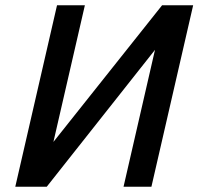

<svg xmlns="http://www.w3.org/2000/svg" viewBox="-20 -710 754 730"><path d="M38.1 0 196.8 -689.9H302.7L183.1 -170.4L596.2 -689.9H714.4L555.7 0H449.7L569.3 -520.5L157.7 0Z"/></svg>

Font: Acari Sans SemiBold
Style: Italic
Weight: 600
Italic angle: -13°
Designer: Alfredo Marco Pradil and Stefan Peev
Foundry: Hanken Design Co.
Version: Version 1.045;January 11, 2019;FontCreator 11.5.0.2425 64-bi